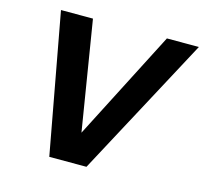

<svg xmlns="http://www.w3.org/2000/svg" viewBox="-102 -814 986 928"><g transform="rotate(15 391.0 -350.0)"><path d="M221 0 92 -700H252L341 -153L622 -700H782L407 0Z"/></g></svg>

Font: DM Sans 24pt Black
Style: Italic
Weight: 900
Italic angle: -10°
Designer: Colophon Foundry, Jonny Pinhorn
Foundry: Colophon Foundry
Version: Version 4.004;gftools[0.9.30]